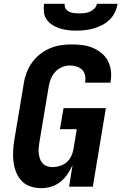

<svg xmlns="http://www.w3.org/2000/svg" viewBox="-20 -975 640 1003"><path d="M196 8Q166 8 139 -1Q112 -10 93.5 -29.5Q75 -49 64.5 -75Q54 -101 50.5 -129Q47 -157 48.5 -186.5Q50 -216 55 -245L104 -538Q108 -566 118.5 -594Q129 -622 146.5 -647Q164 -672 188 -691Q212 -710 239.5 -722Q267 -734 296 -738.5Q325 -743 353 -743Q382 -743 410 -739.5Q438 -736 462.5 -726Q487 -716 508.5 -699Q530 -682 542.5 -659Q555 -636 559 -608Q563 -580 558 -552L557 -543H425V-547Q428 -565 424 -582.5Q420 -600 408 -611.5Q396 -623 379 -628Q362 -633 344 -633Q324 -633 303 -624Q282 -615 267.5 -598.5Q253 -582 245 -561.5Q237 -541 234 -520L185 -227Q183 -213 182 -198.5Q181 -184 183 -170Q185 -156 189.5 -143.5Q194 -131 203.5 -121Q213 -111 226.5 -106.5Q240 -102 254 -102Q273 -102 292.5 -108Q312 -114 327.5 -127Q343 -140 352 -159Q361 -178 364 -197L381 -300H293L312 -410H533L465 0H341L359 -113Q348 -88 332.5 -65Q317 -42 295.5 -25Q274 -8 247.5 0Q221 8 196 8ZM379 -815Q357 -815 335 -817.5Q313 -820 292.5 -826.5Q272 -833 254.5 -844Q237 -855 224.5 -872Q212 -889 209.5 -911Q207 -933 210 -955H318Q316 -941 323 -930Q330 -919 341.5 -913.5Q353 -908 366.5 -906.5Q380 -905 394 -905Q408 -905 421.5 -906.5Q435 -908 448.5 -913.5Q462 -919 473 -930Q484 -941 486 -955H594Q591 -933 580.5 -911Q570 -889 552.5 -872Q535 -855 513.5 -844Q492 -833 469.5 -826.5Q447 -820 424 -817.5Q401 -815 379 -815Z"/></svg>

Font: Iosevka XBd Ex Obl
Style: Regular
Weight: 800
Width: 7
Italic angle: -9°
Monospace: yes
Designer: Belleve Invis
Foundry: Belleve Invis
Version: Version 32.5.0; ttfautohint (v1.8.4)